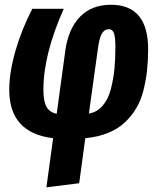

<svg xmlns="http://www.w3.org/2000/svg" viewBox="-20 -568 670 810"><path d="M448.2 -547.9Q606.4 -547.9 605 -356Q604.5 -307.1 599.9 -266.6Q595.2 -226.1 584.5 -184.3Q573.7 -142.6 554.2 -110.4Q534.7 -78.1 506.3 -51.3Q478 -24.4 435.8 -7.3Q393.6 9.8 339.8 15.1L314 205.1L175.8 222.2L204.1 15.1Q19 -7.3 19 -189Q19 -261.7 44.7 -351.8Q70.3 -441.9 116.2 -530.8H249Q163.1 -338.9 163.1 -189Q163.1 -141.1 176 -117.7Q189 -94.2 219.2 -87.9L255.9 -356.9Q269 -447.3 317.9 -497.6Q366.7 -547.9 448.2 -547.9ZM439 -444.8Q420.4 -444.8 409.4 -425.8Q398.4 -406.7 392.1 -356L355 -88.9Q389.6 -94.7 413.3 -122.3Q437 -149.9 448 -193.6Q459 -237.3 462.9 -278.1Q466.8 -318.8 466.8 -369.1Q466.8 -413.1 460.4 -429Q454.1 -444.8 439 -444.8Z"/></svg>

Font: Fira Sans Compressed
Style: Bold Italic
Weight: 700
Width: 3
Italic angle: -8°
Designer: Carrois Corporate & Edenspiekermann AG
Foundry: Carrois Corporate GbR & Edenspiekermann AG
Version: Version 4.203;PS 004.203;hotconv 1.0.88;makeotf.lib2.5.64775